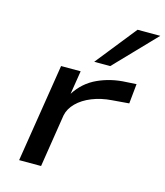

<svg xmlns="http://www.w3.org/2000/svg" viewBox="-114 -852 807 938"><g transform="rotate(15 290.0 -382.5)"><path d="M71 0 150 -497H249L230 -378Q270 -441 336 -471Q402 -501 479 -504L529 -507L519 -407L433 -400Q379 -396 334 -378Q289 -360 260 -331Q231 -302 224 -267L182 0ZM301 -559 465 -765H580L382 -559Z"/></g></svg>

Font: Nunito Sans 7pt Expanded Medium
Style: Italic
Weight: 500
Width: 7
Italic angle: -9°
Designer: Vernon Adams
Foundry: Vernon Adams
Version: Version 3.101;gftools[0.9.27]